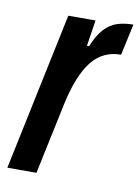

<svg xmlns="http://www.w3.org/2000/svg" viewBox="-71 -565 447 611"><g transform="rotate(10 153.0 -259.0)"><path d="M-5 0 102 -510H190L177 -426H184Q199 -463 217.5 -483Q236 -503 259 -510.5Q282 -518 311 -518L289 -417Q260 -417 236 -405.5Q212 -394 194 -371Q176 -348 162 -313Q148 -278 138 -232L89 0Z"/></g></svg>

Font: Saira ExtraCondensed SemiBold
Style: Italic
Weight: 600
Width: 2
Italic angle: -12°
Designer: Hector Gatti with collaboration of the Omnibus-Type team
Foundry: Omnibus-Type
Version: Version 1.101